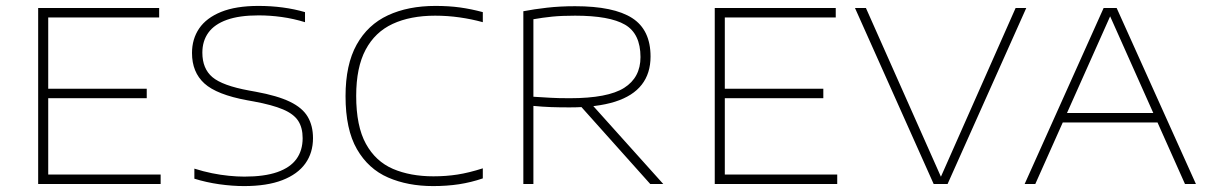

<svg xmlns="http://www.w3.org/2000/svg" viewBox="-20 -622 4088 649"><path d="M109 0V-595H518V-563H143V-32H523V0ZM128 -290V-322H476V-290Z M805 7Q765.5 7 721.2 0.8Q677 -5.5 637 -18V-52Q667 -42.5 696.5 -36.5Q726 -30.5 753.8 -27.8Q781.5 -25 806 -25Q873.5 -25 917.2 -40.2Q961 -55.5 982 -84.5Q1003 -113.5 1003 -155Q1003 -190.5 987.8 -213.8Q972.5 -237 936.5 -252.2Q900.5 -267.5 838 -279L816 -283Q712.5 -302 670.8 -340Q629 -378 629 -443Q629 -490 653.2 -525.8Q677.5 -561.5 727.5 -581.8Q777.5 -602 854 -602Q895.5 -602 935.2 -596.8Q975 -591.5 1011 -581V-547Q972 -559 932.5 -564.5Q893 -570 854 -570Q789 -570 747 -555Q705 -540 684.5 -511.8Q664 -483.5 664 -444Q664 -390 698 -361.2Q732 -332.5 822 -316L844 -312Q918 -298.5 960.2 -278Q1002.5 -257.5 1020.2 -227.2Q1038 -197 1038 -155Q1038 -105.5 1012 -69.2Q986 -33 934.2 -13Q882.5 7 805 7Z M1444 7Q1358.5 7 1291.8 -22Q1225 -51 1186.5 -117.8Q1148 -184.5 1148 -297Q1148 -403.5 1185.5 -471Q1223 -538.5 1291.2 -570.2Q1359.5 -602 1452 -602Q1497 -602 1535 -596.8Q1573 -591.5 1612 -581V-547Q1574 -557.5 1533.5 -563.2Q1493 -569 1451 -569Q1367 -569 1307.2 -541.2Q1247.5 -513.5 1215.8 -453.8Q1184 -394 1184 -298Q1184 -195.5 1216.8 -136Q1249.5 -76.5 1308.2 -51.2Q1367 -26 1445 -26Q1488 -26 1526.5 -32Q1565 -38 1612 -53V-19Q1572.5 -5.5 1531.5 0.8Q1490.5 7 1444 7Z M1749 0V-584Q1785 -591 1829 -596Q1873 -601 1924 -601Q2054.5 -601 2116.8 -561Q2179 -521 2179 -431Q2179 -374 2149.2 -335.8Q2119.5 -297.5 2058.8 -278.2Q1998 -259 1905 -259Q1870 -259 1842.2 -260Q1814.5 -261 1783 -264V0ZM2178 0 1924 -284H1967L2222 0ZM1906 -290Q2034.5 -290 2089.8 -325Q2145 -360 2145 -429Q2145 -508 2092.8 -538.5Q2040.5 -569 1924 -569Q1878.5 -569 1846.5 -565.8Q1814.5 -562.5 1783 -557V-295Q1817 -293 1841.2 -291.5Q1865.5 -290 1906 -290Z M2396 0V-595H2805V-563H2430V-32H2810V0ZM2415 -290V-322H2763V-290Z M3136 0 2870 -595H2907L3163 -19H3158L3413 -595H3449L3183 0Z M3443.5 0 3710.5 -595H3754.5L4022.5 0H3985.5L3727.5 -578H3737.5L3479.5 0ZM3562.5 -208 3572.5 -240H3893.5L3902.5 -208Z"/></svg>

Font: Encode Sans SC Expanded Thin
Style: Regular
Weight: 250
Width: 7
Designer: Multiple Designers
Foundry: Impallari Type
Version: Version 3.002